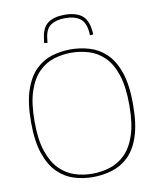

<svg xmlns="http://www.w3.org/2000/svg" viewBox="-97 -980 877 1066"><g transform="rotate(-10 341.0 -447.5)"><path d="M340 10Q285 10 234 -6Q183 -22 142.5 -62Q102 -102 78 -172Q54 -242 54 -349Q54 -459 78 -529.5Q102 -600 142.5 -639.5Q183 -679 234 -694.5Q285 -710 340 -710Q394 -710 446 -694.5Q498 -679 539 -640Q580 -601 604.5 -531Q629 -461 629 -351Q629 -240 605.5 -169.5Q582 -99 541 -60Q500 -21 448 -5.5Q396 10 340 10ZM340 -9Q390 -9 438 -23.5Q486 -38 524.5 -75Q563 -112 585.5 -178.5Q608 -245 608 -349Q608 -454 585.5 -521Q563 -588 524.5 -625Q486 -662 438 -676.5Q390 -691 340 -691Q290 -691 242.5 -676.5Q195 -662 157 -624.5Q119 -587 96.5 -520.5Q74 -454 74 -349Q74 -247 96.5 -181Q119 -115 157 -77Q195 -39 242.5 -24Q290 -9 340 -9ZM340 -905Q401 -905 435.5 -880Q470 -855 477 -792Q478 -781 479 -770L460 -768Q460 -773 459.5 -778Q459 -783 459 -787Q453 -844 422.5 -865Q392 -886 340 -886Q289 -886 258.5 -865Q228 -844 223 -788Q221 -777 221 -768L202 -770Q202 -776 203 -781.5Q204 -787 205 -793Q212 -855 246 -880Q280 -905 340 -905Z"/></g></svg>

Font: Georama Thin
Style: Regular
Weight: 100
Designer: Jean-Baptiste Levee
Foundry: Production Type
Version: Version 1.000